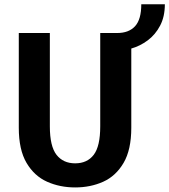

<svg xmlns="http://www.w3.org/2000/svg" viewBox="-20 -852 779 884"><path d="M326 11Q256 11 197 -15.2Q138 -41.5 102.2 -102Q66.5 -162.5 66.5 -264V-700H209.5V-270.5Q209.5 -178.5 240.2 -139.2Q271 -100 326 -100Q381.5 -100 411.5 -139.2Q441.5 -178.5 441.5 -270.5V-700H519.5Q573 -700 601.8 -731.2Q630.5 -762.5 630.5 -832.5H739Q739 -775.5 717.2 -734Q695.5 -692.5 660.2 -666.2Q625 -640 584.5 -628.5V-264Q584.5 -162.5 549 -102Q513.5 -41.5 455 -15.2Q396.5 11 326 11Z"/></svg>

Font: Trispace SemiBold
Style: Regular
Weight: 600
Designer: Tyler Finck
Foundry: Etcetera Type Company
Version: Version 1.210; ttfautohint (v1.8.3)